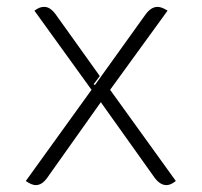

<svg xmlns="http://www.w3.org/2000/svg" viewBox="-20 -529 586 558"><path d="M55 -3 246 -268 80 -498Q90 -505 96 -507Q102 -509 109 -509Q126 -509 142 -487L270 -308L252 -284L256 -282L403 -487Q419 -509 438 -509Q450 -509 467 -498L300 -268L491 -3Q476 9 464 9Q445 9 429 -13L273 -232L117 -12Q102 9 84 9Q72 9 55 -3Z"/></svg>

Font: K2D Thin
Style: Regular
Weight: 100
Designer: Katatrad Aksorn Co.,Ltd.
Foundry: Cadson Demak Co.,Ltd.
Version: Version 1.000; ttfautohint (v1.6)